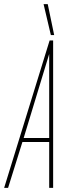

<svg xmlns="http://www.w3.org/2000/svg" viewBox="-44 -905 340 925"><path d="M-24 0 195 -710H212V0H193V-221H64L-5 0ZM70 -240H193V-645ZM201 -736 166 -885H186L217 -736Z"/></svg>

Font: Georama
Style: Italic
Weight: 400
Width: 2
Italic angle: -9°
Designer: Jean-Baptiste Levee
Foundry: Production Type
Version: Version 1.000